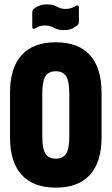

<svg xmlns="http://www.w3.org/2000/svg" viewBox="-20 -855 512 881"><path d="M236 6Q133 6 79.5 -52.5Q26 -111 26 -225V-429Q26 -544 79.5 -602.5Q133 -661 236 -661Q339 -661 392.5 -602.5Q446 -544 446 -429V-225Q446 -111 392.5 -52.5Q339 6 236 6ZM236 -127Q269 -127 283.5 -150Q298 -173 298 -230V-424Q298 -482 283.5 -505Q269 -528 236 -528Q203 -528 188.5 -505Q174 -482 174 -424V-230Q174 -173 188.5 -150Q203 -127 236 -127ZM273 -717Q245 -717 227 -727.5Q209 -738 187 -738Q174 -738 163.5 -735Q153 -732 142 -725Q128 -718 128 -733V-797Q128 -808 134 -813Q145 -823 161 -829Q177 -835 196 -835Q223 -835 241 -824.5Q259 -814 280 -814Q294 -814 305.5 -817.5Q317 -821 328 -828Q342 -835 342 -819V-755Q342 -745 335 -739Q324 -730 309.5 -723.5Q295 -717 273 -717Z"/></svg>

Font: Sofia Sans Extra Condensed Black
Style: Regular
Weight: 900
Designer: Botio Nikoltchev, Ani Petrova
Foundry: lettersoup
Version: Version 4.101